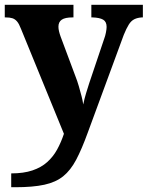

<svg xmlns="http://www.w3.org/2000/svg" viewBox="-20 -556 619 805"><path d="M27 171Q79 171 116 158.5Q153 146 178 123.5Q203 101 219.5 71Q236 41 248 5L68 -435Q60 -456 51.5 -466Q43 -476 32 -479.5Q21 -483 4 -483H0V-536H288V-483H284Q253 -483 239 -473.5Q225 -464 225 -444Q225 -435 227.5 -424.5Q230 -414 234 -403L296 -237Q304 -217 310.5 -194.5Q317 -172 322 -152.5Q327 -133 329 -118Q334 -143 341 -165.5Q348 -188 354 -207L417 -394Q421 -404 424 -419Q427 -434 427 -443Q427 -465 412.5 -473.5Q398 -482 368 -483H363V-536H579V-483H575Q557 -482 543.5 -475.5Q530 -469 520 -453Q510 -437 499 -410L348 0Q323 69 299.5 113.5Q276 158 245 183Q214 208 166 218.5Q118 229 44 229H27Z"/></svg>

Font: Noto Serif Khmer
Style: Bold
Weight: 700
Version: Version 2.003